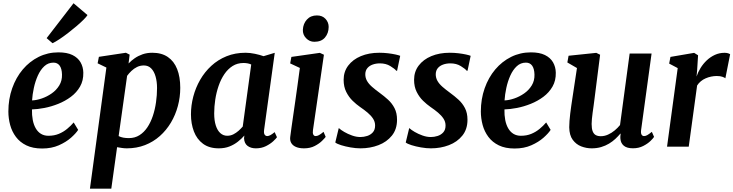

<svg xmlns="http://www.w3.org/2000/svg" viewBox="-20 -887 4435 1161"><path d="M452.6 -101.7Q439.3 -80.8 409.6 -54.4Q379.8 -28 335.8 -8.5Q291.8 11 234.6 11Q178.4 11 139.4 -8Q100.3 -27 76.3 -59.2Q52.2 -91.5 41.4 -131.4Q30.7 -171.3 30.6 -212.7Q30.7 -288.2 53.7 -353.2Q76.6 -418.2 117.6 -466.9Q158.7 -515.6 213.8 -543Q269 -570.4 333.3 -570.4Q385.2 -570.4 418.1 -554.3Q451 -538.1 467.1 -510.2Q483.1 -482.2 483.8 -447.7Q484.8 -399.8 464.1 -363.7Q443.4 -327.5 408.7 -301.6Q374.1 -275.8 332.4 -259.1Q290.8 -242.4 249 -234.3Q207.3 -226.3 173.3 -225.4Q172.5 -190.5 178.1 -161.4Q183.7 -132.4 196.1 -111Q208.5 -89.5 227.6 -77.8Q246.8 -66 272.8 -66Q307.7 -66 335.7 -77.6Q363.7 -89.2 386 -107.8Q408.4 -126.3 425.6 -146.5ZM303.3 -508.3Q271.2 -508.3 247.8 -486.5Q224.4 -464.7 208.8 -429.9Q193.2 -395.1 184.7 -355.4Q176.1 -315.7 173.9 -279.8Q201 -280.8 232.7 -291.6Q264.4 -302.4 292.6 -322.1Q320.9 -341.8 338.4 -370.5Q356 -399.2 354.9 -436.4Q353.9 -472.2 340.6 -490.3Q327.3 -508.3 303.3 -508.3ZM262 -656.4 424.7 -867.4 509 -795.9Q503.5 -786.1 485.8 -768.4Q468.1 -750.7 443.3 -729.4Q418.5 -708.2 391.4 -687.3Q364.3 -666.5 339.5 -650Q314.8 -633.5 297.4 -625.7Z M523.8 254 623.3 -478.5 570.3 -504.2 578 -543.4 741.3 -568 763.9 -556.6 757.4 -503.2Q773.1 -520 794.4 -534.7Q815.7 -549.5 842.3 -558.8Q868.9 -568 900.9 -568Q957.4 -568 994.9 -542.3Q1032.5 -516.6 1051.2 -469.2Q1070 -421.8 1070 -356Q1070 -299.4 1055.5 -245.7Q1041.1 -192 1013.5 -145.6Q985.9 -99.3 946.5 -64.3Q907.1 -29.2 856.7 -9.6Q806.3 10 746.8 10Q732.8 10 717.7 7.8Q702.5 5.6 688 3L653 254ZM697.4 -64.1Q710.2 -57.5 725.6 -54.7Q741 -51.9 759.5 -51.9Q795.6 -51.9 823.3 -69.5Q851 -87 871.2 -117.2Q891.3 -147.3 904.3 -186.3Q917.3 -225.3 923.4 -268.6Q929.6 -311.8 929.6 -354.6Q929.6 -394 920.6 -424.9Q911.7 -455.8 894.1 -473.5Q876.6 -491.2 849.9 -491.2Q827.5 -491.2 808.6 -481.9Q789.7 -472.5 774.7 -458.1Q759.7 -443.7 748.6 -428.4Z M1577.1 -102.7Q1574.3 -81.3 1580.3 -72.8Q1586.2 -64.2 1596.1 -64.2Q1604 -64.2 1614.4 -69.5Q1624.7 -74.8 1640.8 -88L1654.8 -57.3Q1649.9 -49.6 1632.6 -33.3Q1615.3 -17.1 1588.3 -3.5Q1561.3 10 1527 10Q1496.8 10 1477 -4.8Q1457.2 -19.7 1455.7 -50.8L1457.6 -67.4Q1441.2 -48.3 1418.8 -30.6Q1396.5 -12.8 1367.9 -1.4Q1339.2 10 1303.1 10Q1244.9 10 1207.5 -17.8Q1170.2 -45.5 1152.4 -92.3Q1134.7 -139.2 1134.7 -195.5Q1134.7 -249.5 1148.8 -303.1Q1162.9 -356.7 1190.3 -404.3Q1217.7 -452 1257.8 -488.9Q1297.8 -525.8 1349.9 -546.9Q1401.9 -568 1464.9 -568Q1491.3 -568 1521.9 -561.6Q1552.4 -555.1 1573.7 -547.3L1641.4 -567.7ZM1499.1 -497Q1488.5 -501.9 1476.6 -504Q1464.7 -506.1 1452.4 -506.1Q1415.3 -506.1 1386.5 -487.9Q1357.7 -469.6 1336.6 -438.5Q1315.5 -407.3 1301.9 -367.7Q1288.3 -328.1 1281.7 -285.2Q1275.2 -242.4 1275.2 -201.2Q1275.2 -158.2 1285 -127.9Q1294.8 -97.6 1312.6 -81.8Q1330.3 -66.1 1354 -66.1Q1374.1 -66.1 1391.1 -74.7Q1408.1 -83.4 1422.5 -96.1Q1436.8 -108.9 1447.8 -121.7Z M1818.2 10Q1789.4 10 1769.9 1.6Q1750.4 -6.7 1741.4 -22Q1732.4 -37.2 1734.9 -58.4Q1737.5 -80.5 1742.2 -113.1Q1746.9 -145.7 1752.7 -186.5Q1758.5 -227.4 1765.4 -274.5Q1772.2 -321.6 1779.2 -372.6Q1786.1 -423.7 1793.2 -476.2L1734.6 -503.6L1742 -542.9L1914 -567.4L1938.7 -556L1872.5 -100.6Q1869.8 -82.6 1874.4 -73.4Q1879 -64.2 1888.7 -64.2Q1898 -64.2 1908.7 -69.9Q1919.4 -75.5 1936.4 -89.9L1949.4 -59.3Q1944.2 -52 1927.5 -35.4Q1910.8 -18.7 1883.3 -4.4Q1855.8 10 1818.2 10ZM1880.6 -634.3Q1851.5 -634.3 1830.8 -656.1Q1810 -677.8 1811.4 -707.4Q1813.2 -743.9 1835.8 -768.8Q1858.4 -793.7 1896.5 -793.7Q1929.3 -793.7 1948.5 -772.7Q1967.7 -751.6 1967.4 -723.8Q1967 -685.9 1945.1 -660.1Q1923.2 -634.3 1880.6 -634.3Z M2381.1 -459.1H2376.4Q2366.4 -471.6 2339.9 -487.7Q2313.3 -503.8 2277.4 -503.8Q2253.5 -503.8 2233.7 -496.7Q2213.8 -489.6 2201.8 -475.5Q2189.7 -461.4 2188.9 -439.4Q2188.5 -417.2 2199 -398.3Q2209.6 -379.5 2229.5 -362.1Q2249.4 -344.7 2275.9 -325.4Q2302.6 -306 2326.5 -284.2Q2350.5 -262.4 2365.6 -233.1Q2380.8 -203.9 2380.8 -162.8Q2380.8 -105.5 2349.8 -67Q2318.9 -28.5 2268.7 -9.3Q2218.4 10 2159.8 10Q2131.5 10 2099.7 4.4Q2067.8 -1.2 2042.4 -9.2Q2016.9 -17.3 2007.4 -25.4L2028.2 -111.6H2030Q2040.6 -101.6 2061.8 -89.2Q2083.1 -76.7 2108.9 -67.6Q2134.7 -58.4 2159.1 -58.4Q2180 -58.4 2200.5 -65Q2221 -71.6 2234.6 -86.9Q2248.2 -102.2 2248.2 -128Q2248.2 -150.7 2235.8 -169.6Q2223.5 -188.4 2202.9 -205.8Q2182.3 -223.2 2156.8 -240.5Q2135 -255.6 2112.1 -277.8Q2089.2 -300.1 2073.6 -331.3Q2057.9 -362.5 2057.9 -404.6Q2057.9 -453.7 2085.7 -490.4Q2113.4 -527.2 2162.1 -547.6Q2210.7 -568 2273.6 -568Q2300.3 -568 2326.3 -564.9Q2352.3 -561.8 2372.1 -557.4Q2391.8 -553 2400 -549.4Z M2807.1 -459.1H2802.4Q2792.4 -471.6 2765.9 -487.7Q2739.3 -503.8 2703.4 -503.8Q2679.5 -503.8 2659.7 -496.7Q2639.8 -489.6 2627.8 -475.5Q2615.7 -461.4 2614.9 -439.4Q2614.5 -417.2 2625 -398.3Q2635.6 -379.5 2655.5 -362.1Q2675.4 -344.7 2701.9 -325.4Q2728.6 -306 2752.5 -284.2Q2776.5 -262.4 2791.6 -233.1Q2806.8 -203.9 2806.8 -162.8Q2806.8 -105.5 2775.8 -67Q2744.9 -28.5 2694.7 -9.3Q2644.4 10 2585.8 10Q2557.5 10 2525.7 4.4Q2493.8 -1.2 2468.4 -9.2Q2442.9 -17.3 2433.4 -25.4L2454.2 -111.6H2456Q2466.6 -101.6 2487.8 -89.2Q2509.1 -76.7 2534.9 -67.6Q2560.7 -58.4 2585.1 -58.4Q2606 -58.4 2626.5 -65Q2647 -71.6 2660.6 -86.9Q2674.2 -102.2 2674.2 -128Q2674.2 -150.7 2661.8 -169.6Q2649.5 -188.4 2628.9 -205.8Q2608.3 -223.2 2582.8 -240.5Q2561 -255.6 2538.1 -277.8Q2515.2 -300.1 2499.6 -331.3Q2483.9 -362.5 2483.9 -404.6Q2483.9 -453.7 2511.7 -490.4Q2539.4 -527.2 2588.1 -547.6Q2636.7 -568 2699.6 -568Q2726.3 -568 2752.3 -564.9Q2778.3 -561.8 2798.1 -557.4Q2817.8 -553 2826 -549.4Z M3309.6 -101.7Q3296.3 -80.8 3266.6 -54.4Q3236.8 -28 3192.8 -8.5Q3148.8 11 3091.6 11Q3035.4 11 2996.4 -8Q2957.3 -27 2933.3 -59.2Q2909.2 -91.5 2898.4 -131.4Q2887.7 -171.3 2887.6 -212.7Q2887.7 -288.2 2910.7 -353.2Q2933.6 -418.2 2974.6 -466.9Q3015.7 -515.6 3070.8 -543Q3126 -570.4 3190.3 -570.4Q3242.2 -570.4 3275.1 -554.3Q3308 -538.1 3324.1 -510.2Q3340.1 -482.2 3340.8 -447.7Q3341.8 -399.8 3321.1 -363.7Q3300.4 -327.5 3265.7 -301.6Q3231.1 -275.8 3189.4 -259.1Q3147.8 -242.4 3106 -234.3Q3064.3 -226.3 3030.3 -225.4Q3029.5 -190.5 3035.1 -161.4Q3040.7 -132.4 3053.1 -111Q3065.5 -89.5 3084.6 -77.8Q3103.8 -66 3129.8 -66Q3164.7 -66 3192.7 -77.6Q3220.7 -89.2 3243 -107.8Q3265.4 -126.3 3282.6 -146.5ZM3160.3 -508.3Q3128.2 -508.3 3104.8 -486.5Q3081.4 -464.7 3065.8 -429.9Q3050.2 -395.1 3041.7 -355.4Q3033.1 -315.7 3030.9 -279.8Q3058 -280.8 3089.7 -291.6Q3121.4 -302.4 3149.6 -322.1Q3177.9 -341.8 3195.4 -370.5Q3213 -399.2 3211.9 -436.4Q3210.9 -472.2 3197.6 -490.3Q3184.3 -508.3 3160.3 -508.3Z M3557.4 10Q3525.6 10 3494.7 -1.8Q3463.9 -13.7 3443.3 -41.4Q3422.8 -69.2 3422.1 -117.4Q3422.1 -134.9 3423.7 -155.9Q3425.3 -176.8 3428.1 -200Q3431 -223.1 3434.3 -246.9Q3437.7 -270.7 3441.2 -293.2L3468.8 -475.6L3410.7 -509.3L3418.1 -549.9L3585.7 -567.4L3608.8 -556L3574.9 -289.2Q3572.4 -267.7 3569.3 -246.3Q3566.2 -224.9 3563.5 -205.1Q3560.9 -185.2 3559.2 -168Q3557.5 -150.8 3557.5 -137.4Q3557.5 -109.4 3563.8 -93.2Q3570.1 -77 3582.4 -70.2Q3594.7 -63.4 3613 -63.4Q3635.3 -63.4 3656.8 -73.1Q3678.2 -82.7 3696.8 -98.2Q3715.4 -113.7 3729.2 -130.8L3787.4 -563.4H3920L3856.7 -100.9Q3854.2 -81.7 3859.5 -72.9Q3864.7 -64.2 3874.6 -64.2Q3883.6 -64.2 3893.4 -69.6Q3903.3 -75 3921.7 -89.8L3935 -59.2Q3930.3 -51.3 3913.5 -34.7Q3896.6 -18.2 3869.5 -4.3Q3842.4 9.7 3807.3 9.7Q3770.9 9.7 3752.5 -5.5Q3734 -20.7 3731.7 -46.6Q3731.4 -49.1 3731.2 -52.8Q3731 -56.4 3731.2 -60.7Q3731.5 -65 3732 -69.5Q3732.5 -74 3733 -78L3731.3 -79Q3717.8 -63 3701 -47.2Q3684.1 -31.4 3662.7 -18.5Q3641.2 -5.6 3615.2 2.2Q3589.1 10 3557.4 10Z M4191.9 -424.2Q4200.4 -450.1 4216.1 -475.7Q4231.8 -501.3 4253.7 -522Q4275.7 -542.8 4303 -555.3Q4330.2 -567.7 4361.6 -567.7Q4372.9 -567.7 4382 -565Q4391 -562.2 4395 -558.9L4366.2 -413.6Q4362.2 -417.6 4348.9 -422.5Q4335.7 -427.4 4314.2 -427.4Q4297.2 -427.4 4280 -423.8Q4262.8 -420.3 4246.9 -413.3Q4230.9 -406.4 4217.8 -395.5Q4204.6 -384.6 4195.3 -369.9L4144.7 0H4013.5L4078 -475.2L4026.4 -502.5L4034.1 -542.9L4177.4 -567.4L4201.1 -552.7L4195.5 -462.2Z"/></svg>

Font: Merriweather 7pt Light
Style: Italic
Weight: 300
Italic angle: -7.8°
Designer: Eben Sorkin
Foundry: Eben Sorkin
Version: Version 2.200;gftools[0.9.31]